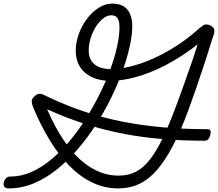

<svg xmlns="http://www.w3.org/2000/svg" viewBox="-23 -1035 1212 1067"><path d="M25 12Q7 12 0.5 2.5Q-6 -7 -1 -25Q4 -40 13 -47Q22 -54 36 -54Q94 -54 151 -79Q208 -104 261.5 -148.5Q315 -193 364 -251.5Q413 -310 455 -377Q497 -444 531.5 -513.5Q566 -583 590.5 -650.5Q615 -718 628 -778Q641 -838 641 -884Q641 -905 636.5 -920Q632 -935 622 -942.5Q612 -950 595 -950Q572 -950 550 -932.5Q528 -915 509.5 -886Q491 -857 480.5 -822.5Q470 -788 470 -755Q470 -718 486 -695Q502 -672 530 -661.5Q558 -651 593 -651Q664 -651 749.5 -679Q835 -707 922 -758Q1009 -809 1085 -878Q1097 -888 1107.5 -895Q1118 -902 1137 -897Q1155 -891 1163.5 -879Q1172 -867 1166 -847Q1161 -831 1155 -813.5Q1149 -796 1143.5 -777Q1138 -758 1131.5 -738Q1125 -718 1118 -696Q1068 -543 1025 -426Q982 -309 938.5 -226Q895 -143 849.5 -90.5Q804 -38 751 -13Q698 12 634 12Q557 12 489 -21Q421 -54 362 -114Q303 -174 253 -256.5Q203 -339 161 -439Q154 -456 153.5 -471.5Q153 -487 168 -499Q181 -512 193.5 -513.5Q206 -515 224 -506Q308 -465 391.5 -434Q475 -403 561 -381Q647 -359 738 -345Q829 -331 926.5 -324Q1024 -317 1132 -317Q1143 -317 1146.5 -309Q1150 -301 1145 -282Q1141 -268 1133.5 -260.5Q1126 -253 1115 -253Q1008 -253 909 -260Q810 -267 717.5 -282Q625 -297 535.5 -321Q446 -345 358.5 -378Q271 -411 182 -455L223 -467Q260 -373 305 -297Q350 -221 402 -168Q454 -115 513 -87Q572 -59 637 -59Q690 -59 732 -80.5Q774 -102 811 -149.5Q848 -197 884 -273Q920 -349 959.5 -456Q999 -563 1048 -704Q1060 -742 1073 -781.5Q1086 -821 1098 -860L1131 -834Q1038 -754 944.5 -699Q851 -644 760 -615Q669 -586 587 -586Q548 -586 513.5 -596.5Q479 -607 453 -628Q427 -649 412.5 -680Q398 -711 398 -753Q398 -799 414.5 -845Q431 -891 460 -930Q489 -969 525.5 -992Q562 -1015 601 -1015Q639 -1015 663.5 -1000Q688 -985 700 -956.5Q712 -928 712 -889Q712 -841 698 -777.5Q684 -714 658 -641Q632 -568 595 -492Q558 -416 511 -343Q464 -270 409 -206Q354 -142 292 -92.5Q230 -43 163 -15.5Q96 12 25 12Z"/></svg>

Font: Playwrite US Trad Light
Style: Regular
Weight: 300
Designer: Veronika Burian, José Scaglione
Foundry: TypeTogether
Version: Version 1.003